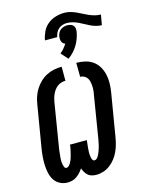

<svg xmlns="http://www.w3.org/2000/svg" viewBox="-153 -1161 947 1258"><g transform="rotate(-15 320.0 -532.0)"><path d="M341 8Q325 8 310 4Q295 0 284 -9.5Q273 -19 265.5 -32Q258 -45 253 -59Q244 -45 232.5 -32.5Q221 -20 207 -10Q193 0 177 4Q161 8 145 8Q118 8 94.5 -4Q71 -16 57 -37Q43 -58 37 -83.5Q31 -109 29.5 -136Q28 -163 30 -190.5Q32 -218 36 -245L85 -538Q89 -564 97.5 -589.5Q106 -615 120.5 -638Q135 -661 155.5 -680.5Q176 -700 200.5 -712.5Q225 -725 251 -730Q277 -735 303 -735V-640Q290 -640 275.5 -636Q261 -632 249 -623Q237 -614 228 -602Q219 -590 213 -577Q207 -564 203 -550Q199 -536 197 -523L149 -229Q147 -220 146 -210Q145 -200 144 -190.5Q143 -181 142 -171Q141 -161 140.5 -151.5Q140 -142 140.5 -132.5Q141 -123 143 -114Q145 -105 149 -96Q153 -87 163 -87Q172 -87 179.5 -95Q187 -103 192 -111.5Q197 -120 200.5 -129Q204 -138 206.5 -147Q209 -156 211.5 -165.5Q214 -175 216 -184Q218 -193 220 -202Q222 -211 223 -221L224 -228H338L337 -221Q336 -211 335 -202Q334 -193 333 -184Q332 -175 331.5 -165.5Q331 -156 330.5 -147Q330 -138 331 -129Q332 -120 333.5 -111.5Q335 -103 339.5 -95Q344 -87 353 -87Q362 -87 369 -94Q376 -101 380.5 -109.5Q385 -118 388.5 -126Q392 -134 395 -143Q398 -152 400.5 -160.5Q403 -169 405 -177.5Q407 -186 408.5 -195Q410 -204 412 -212L460 -506Q463 -520 464 -534.5Q465 -549 464 -563.5Q463 -578 460 -591.5Q457 -605 449.5 -616Q442 -627 429.5 -633.5Q417 -640 403 -640L402 -735Q433 -735 462 -728Q491 -721 514 -704.5Q537 -688 551.5 -663Q566 -638 572.5 -610Q579 -582 578.5 -551.5Q578 -521 573 -490L524 -197Q520 -173 513.5 -149.5Q507 -126 496.5 -103Q486 -80 470 -59.5Q454 -39 433.5 -23.5Q413 -8 389 0Q365 8 341 8ZM325 -930H242Q247 -959 260 -987Q273 -1015 297.5 -1035Q322 -1055 352 -1063.5Q382 -1072 411 -1072Q432 -1072 451.5 -1066.5Q471 -1061 489 -1053Q507 -1045 524.5 -1035.5Q542 -1026 560.5 -1018Q579 -1010 599 -1004.5Q619 -999 640 -999L628 -930Q608 -930 589 -935.5Q570 -941 553 -949Q536 -957 519.5 -966.5Q503 -976 485.5 -984Q468 -992 449 -997.5Q430 -1003 410 -1003Q395 -1003 380 -998.5Q365 -994 353 -983.5Q341 -973 334.5 -959Q328 -945 325 -930ZM360 -774 318 -821Q332 -832 343.5 -845.5Q355 -859 365 -875Q356 -878 350.5 -883.5Q345 -889 342 -896.5Q339 -904 338.5 -912.5Q338 -921 339 -930Q341 -942 346.5 -953.5Q352 -965 362 -973Q372 -981 384 -984.5Q396 -988 408 -988Q420 -988 431 -984.5Q442 -981 449 -973Q456 -965 457.5 -953.5Q459 -942 457 -930Q453 -908 445 -886Q437 -864 425 -844Q413 -824 396.5 -806Q380 -788 360 -774Z"/></g></svg>

Font: Iosevka Extrabold Extended
Style: Italic
Weight: 800
Width: 7
Italic angle: -9°
Monospace: yes
Designer: Belleve Invis
Foundry: Belleve Invis
Version: Version 32.5.0; ttfautohint (v1.8.4)